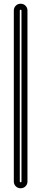

<svg xmlns="http://www.w3.org/2000/svg" viewBox="-20 -814 221 1028"><path d="M54 158V-758Q54 -773 64.5 -783.5Q75 -794 90.5 -794Q106 -794 116.5 -783.5Q127 -773 127 -758V158Q127 173 116.5 183.5Q106 194 90.5 194Q75 194 64.5 183.5Q54 173 54 158ZM86 -758V158Q86 162 90.5 162Q95 162 95 158V-758Q95 -762 90.5 -762Q86 -762 86 -758Z"/></svg>

Font: Soda Fountain
Style: InlineOblique
Weight: 400
Version: Version 1.0